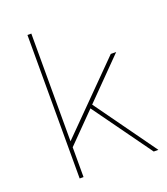

<svg xmlns="http://www.w3.org/2000/svg" viewBox="-136 -837 811 933"><g transform="rotate(-20 269.0 -371.0)"><path d="M115 -742H135V0H115ZM464 -517H492L128 -147V-178ZM288 -326 522 0H498L272 -314Z"/></g></svg>

Font: Alexandria Thin
Style: Regular
Weight: 250
Designer: Mohamed Gaber
Foundry: Kief Type Foundry
Version: Version 5.100